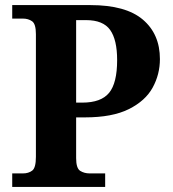

<svg xmlns="http://www.w3.org/2000/svg" viewBox="-20 -734 678 754"><path d="M28 0V-53H70Q92 -53 106.5 -64Q121 -75 121 -118V-600Q121 -640 106 -650.5Q91 -661 70 -661H28V-714H335Q474 -714 541 -657Q608 -600 608 -502Q608 -442 579.5 -390Q551 -338 486 -305.5Q421 -273 313 -273H279V-113Q279 -73 295 -63Q311 -53 332 -53H393V0ZM303 -331Q377 -331 408.5 -369.5Q440 -408 440 -498Q440 -578 412.5 -616.5Q385 -655 318 -655H279V-331Z"/></svg>

Font: Noto Serif Tamil
Style: Bold Italic
Weight: 700
Italic angle: -12°
Designer: Indian Type Foundry, Tom Grace, and the Monotype Design Team
Foundry: Monotype Imaging Inc.
Version: Version 2.003; ttfautohint (v1.8.4.7-5d5b)